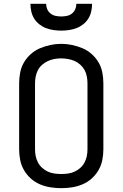

<svg xmlns="http://www.w3.org/2000/svg" viewBox="-20 -975 640 1003"><path d="M300 8Q272 8 243.5 3.5Q215 -1 189 -12Q163 -23 141.5 -42Q120 -61 105.5 -86Q91 -111 85.5 -139Q80 -167 80 -195V-540Q80 -568 85.5 -596.5Q91 -625 105.5 -649.5Q120 -674 141.5 -693Q163 -712 189 -723Q215 -734 243.5 -740Q272 -746 300 -746Q328 -746 356.5 -740Q385 -734 411 -723Q437 -712 458.5 -693Q480 -674 494.5 -649.5Q509 -625 514.5 -596.5Q520 -568 520 -540V-195Q520 -167 514.5 -139Q509 -111 494.5 -86Q480 -61 458.5 -42Q437 -23 411 -12Q385 -1 356.5 3.5Q328 8 300 8ZM300 -66Q318 -66 336 -68.5Q354 -71 370 -78.5Q386 -86 399.5 -98Q413 -110 421.5 -126Q430 -142 433.5 -159.5Q437 -177 437 -195V-540Q437 -558 433.5 -576Q430 -594 421.5 -609.5Q413 -625 399 -637.5Q385 -650 368.5 -657Q352 -664 334 -667Q316 -670 298 -670Q280 -670 262.5 -666.5Q245 -663 229 -655.5Q213 -648 199.5 -636Q186 -624 178 -608.5Q170 -593 166.5 -575.5Q163 -558 163 -540V-195Q163 -177 166.5 -159.5Q170 -142 178.5 -126Q187 -110 200.5 -98Q214 -86 230 -78.5Q246 -71 264 -68.5Q282 -66 300 -66ZM300 -815Q280 -815 259.5 -818Q239 -821 220.5 -828Q202 -835 185.5 -848Q169 -861 158.5 -878Q148 -895 143.5 -915Q139 -935 139 -955H221Q221 -940 227 -926.5Q233 -913 244.5 -904Q256 -895 270.5 -892Q285 -889 300 -889Q315 -889 329.5 -892Q344 -895 355.5 -904Q367 -913 373 -926.5Q379 -940 379 -955H461Q461 -935 456.5 -915Q452 -895 441.5 -878Q431 -861 414.5 -848Q398 -835 379.5 -828Q361 -821 340.5 -818Q320 -815 300 -815Z"/></svg>

Font: Bmono
Style: Regular
Weight: 400
Monospace: yes
Designer: Belleve Invis
Foundry: Belleve Invis
Version: Version 11.2.2; ttfautohint (v1.8.2)